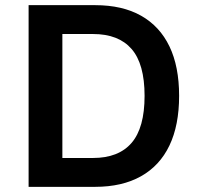

<svg xmlns="http://www.w3.org/2000/svg" viewBox="-20 -725 783 745"><path d="M91 0V-705H349Q455 -705 527.5 -664Q600 -623 637.5 -545Q675 -467 675 -353Q675 -239 637.5 -160.5Q600 -82 527 -41Q454 0 349 0ZM222 -112H341Q440 -112 490.5 -170.5Q541 -229 541 -353Q541 -477 490.5 -535Q440 -593 341 -593H222Z"/></svg>

Font: Nunito Sans 7pt SemiCondensed
Style: Bold
Weight: 700
Width: 4
Designer: Vernon Adams
Foundry: Vernon Adams
Version: Version 3.101;gftools[0.9.27]